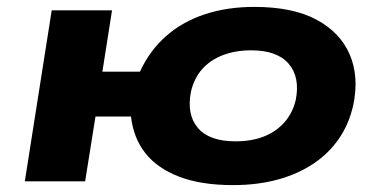

<svg xmlns="http://www.w3.org/2000/svg" viewBox="-20 -526 1107 557"><path d="M656 11Q563 11 499.5 -13.5Q436 -38 401.5 -82Q367 -126 360 -188H257L227 0H52L130 -496H305L277 -318H386Q414 -379 461.5 -421Q509 -463 574 -484.5Q639 -506 718 -506Q829 -506 898 -469Q967 -432 994.5 -368Q1022 -304 1005 -222Q993 -167 963.5 -124Q934 -81 889 -51Q844 -21 785.5 -5Q727 11 656 11ZM663 -116Q710 -116 745.5 -130Q781 -144 805 -171Q829 -198 838 -236Q851 -302 817.5 -341Q784 -380 709 -380Q663 -380 626.5 -366Q590 -352 566.5 -325.5Q543 -299 534 -260Q521 -194 554 -155Q587 -116 663 -116Z"/></svg>

Font: Nunito Sans 10pt Expanded ExtraBold
Style: Italic
Weight: 800
Width: 7
Italic angle: -9°
Designer: Vernon Adams
Foundry: Vernon Adams
Version: Version 3.101;gftools[0.9.27]